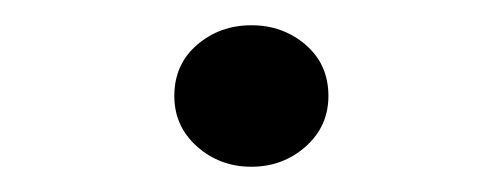

<svg xmlns="http://www.w3.org/2000/svg" viewBox="-20 -125 398 152"><path d="M179 7Q154 7 136 -9Q118 -25 118 -49Q118 -74 136 -89.5Q154 -105 179 -105Q204 -105 222 -89.5Q240 -74 240 -49Q240 -25 222 -9Q204 7 179 7Z"/></svg>

Font: Hahmlet Light
Style: Regular
Weight: 300
Designer: Minjoo Ham & Mark Frömberg
Foundry: hypertype
Version: Version 1.002